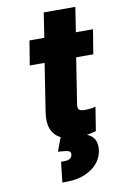

<svg xmlns="http://www.w3.org/2000/svg" viewBox="-97 -713 635 994"><g transform="rotate(-10 221.0 -216.0)"><path d="M87 -400H165L126 -149C115 -80 131 -32 180 -7L153 65L167 66C208 69 222 72 219 92C216 112 202 119 173 119H160L148 226H160C189 226 214 224 238 218C294 203 352 166 363 96C370 49 352 18 316 5C329 3 342 0 354 -3L365 -6L385 -131L368 -127C358 -125 344 -124 329 -124C296 -124 289 -132 294 -164L331 -400H421L442 -528H352L372 -658H206L186 -528H108Z"/></g></svg>

Font: Asimov Pro
Style: UltObl
Weight: 900
Designer: Google
Version: Version 2.000980; 2014